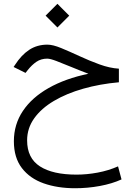

<svg xmlns="http://www.w3.org/2000/svg" viewBox="-20 -642 702 999"><path d="M278.8 -622.1 340.3 -560.5 278.8 -499 217.3 -560.5ZM598.6 -284.7V-213.9Q499.5 -205.1 412.8 -180.4Q326.2 -155.8 260.5 -116.9Q194.8 -78.1 158 -26.4Q121.1 25.4 121.1 88.4Q121.1 180.7 187.7 223.6Q254.4 266.6 377.9 266.6Q431.6 266.6 488 256.1Q544.4 245.6 594.2 223.6L612.3 291.5Q563 314 499.5 325.7Q436 337.4 370.6 337.4Q279.3 337.4 207.3 312Q135.3 286.6 93.8 232.4Q52.2 178.2 52.2 92.8Q52.2 5.4 99.1 -64.7Q146 -134.8 233.2 -184.1Q320.3 -233.4 439.9 -258.3Q394.5 -275.4 351.1 -293.5Q307.6 -311.5 274.4 -324.2Q241.2 -336.9 226.1 -336.9Q193.8 -336.9 169.7 -320.6Q145.5 -304.2 124 -276.9L112.8 -262.7L50.8 -293.5L57.6 -303.7Q90.8 -355.5 131.8 -382.6Q172.9 -409.7 226.6 -409.7Q255.4 -409.7 298.6 -391.8Q341.8 -374 393.3 -350.1Q444.8 -326.2 497.8 -306.9Q550.8 -287.6 598.6 -284.7Z"/></svg>

Font: Vazirmatn UI Light
Style: Regular
Weight: 300
Designer: Saber Rastikerdar
Foundry: Saber Rastikerdar
Version: Version 33.003